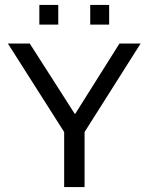

<svg xmlns="http://www.w3.org/2000/svg" viewBox="-20 -761 604 781"><path d="M140 -661H217V-741H140ZM347 -661H424V-741H347ZM241 0H324V-224L552 -584H466L286 -298H284L101 -584H12L241 -224Z"/></svg>

Font: Saira UNSAM SC
Style: Regular
Weight: 400
Designer: Hector Gatti with collaboration of the Omnibus-Type team
Foundry: Omnibus-Type
Version: Version 1.072;PS 001.072;hotconv 1.0.88;makeotf.lib2.5.64775